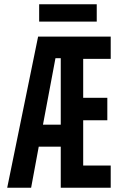

<svg xmlns="http://www.w3.org/2000/svg" viewBox="-20 -887 570 907"><path d="M14 0 160 -714H503V-609H373V-425H487V-319H373V-105H503V0H267V-194H163L127 0ZM242 -612 183 -298H267V-612ZM165 -785V-867H437V-785Z"/></svg>

Font: Noto Sans Mono Condensed SemiBold
Style: Regular
Weight: 600
Width: 3
Designer: Monotype Design Team
Foundry: Monotype Imaging Inc.
Version: Version 2.014